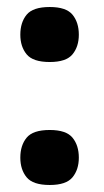

<svg xmlns="http://www.w3.org/2000/svg" viewBox="-20 -518 297 548"><path d="M38 -419Q38 -454 56 -476Q74 -498 122 -498Q169 -498 187 -476Q205 -454 205 -419Q205 -385 187 -363Q169 -341 122 -341Q74 -341 56 -363Q38 -385 38 -419ZM38 -68Q38 -103 56 -125Q74 -147 122 -147Q169 -147 187 -125Q205 -103 205 -68Q205 -34 187 -12Q169 10 122 10Q74 10 56 -12Q38 -34 38 -68Z"/></svg>

Font: Khand Variable Light
Style: Regular
Weight: 300
Designer: Satya Rajpurohit
Foundry: Indian Type Foundry
Version: Version 3.000